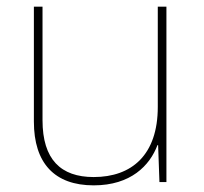

<svg xmlns="http://www.w3.org/2000/svg" viewBox="-20 -548 613 578"><path d="M481 -528H455V-226C455 -82 377 -15 262 -15C163 -15 108 -68 108 -186V-528H82V-182C82 -57 144 10 262 10C374 10 431 -50 454 -111H456L460 0H481Z"/></svg>

Font: Noto Sans Gurmukhi Thin
Style: Regular
Weight: 100
Designer: Jelle Bosma - Monotype Design Team
Foundry: Monotype Imaging Inc.
Version: Version 2.004